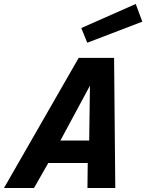

<svg xmlns="http://www.w3.org/2000/svg" viewBox="-60 -946 736 966"><path d="M144 -126 205 -239H394L391 -126ZM111 0H-40L336 -655H447L413 -553L217 -189H219ZM520 0H380L382 -184L388 -185L393 -551L413 -655H514ZM349 -805 623 -926 656 -837 379 -731Z"/></svg>

Font: Intel One Mono Light
Style: Italic
Weight: 300
Italic angle: -16°
Monospace: yes
Designer: Fred Shallcrass
Foundry: Frere-Jones Type LLC
Version: Version 1.004